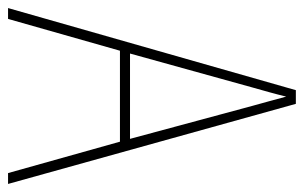

<svg xmlns="http://www.w3.org/2000/svg" viewBox="-159 -596 755 477"><g transform="rotate(90 218.5 -357.5)"><path d="M410 0H437L238 -715H204L0 0H27L106 -278H332ZM243 -607 325 -303H113L197 -606C206 -638 213 -662 220 -691C228 -660 235 -637 243 -607Z"/></g></svg>

Font: Noto Sans Sinhala UI Condensed Thin
Style: Regular
Weight: 100
Width: 3
Designer: Jelle Bosma - Monotype Design Team
Foundry: Monotype Imaging Inc.
Version: Version 2.006